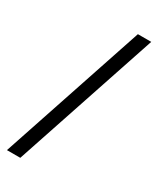

<svg xmlns="http://www.w3.org/2000/svg" viewBox="-198 -755 739 897"><g transform="rotate(30 171.5 -306.5)"><path d="M6 81 265 -694H337L78 81Z"/></g></svg>

Font: Bricolage Grotesque Light
Style: Regular
Weight: 300
Designer: Mathieu Triay
Foundry: Atelier Triay
Version: Version 1.000;gftools[0.9.30]